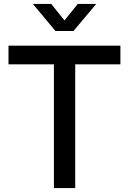

<svg xmlns="http://www.w3.org/2000/svg" viewBox="-20 -961 659 981"><path d="M23.4 -632.3V-727.5H595.2V-632.3H364.3V0H255.4V-632.3ZM241.7 -940.9 309.6 -856.4 377.4 -940.9H471.2V-940.4L355.5 -802.7H263.2L148.4 -940.4V-940.9Z"/></svg>

Font: Inter Display Medium
Style: Regular
Weight: 500
Designer: Rasmus Andersson
Foundry: rsms
Version: Version 4.001;git-9221beed3